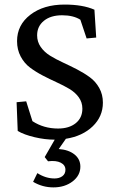

<svg xmlns="http://www.w3.org/2000/svg" viewBox="-20 -603 508 841"><path d="M219.7 8.8Q177.2 8.8 131.6 -2Q85.9 -12.7 57.6 -29.3L52.7 -155.3L94.7 -159.2L122.1 -72.3Q171.4 -40 234.4 -40Q282.7 -40 311.8 -63.5Q340.8 -86.9 340.8 -127Q340.8 -154.8 325 -176.8Q309.1 -198.7 283.9 -213.6Q258.8 -228.5 228.3 -242.4Q197.8 -256.3 167.2 -272.2Q136.7 -288.1 111.6 -306.9Q86.4 -325.7 70.6 -355.5Q54.7 -385.3 54.7 -422.9Q54.7 -493.7 112.8 -538.3Q170.9 -583 262.7 -583Q342.8 -583 393.6 -560.5L401.4 -438.5L359.4 -434.6L332 -516.6Q301.3 -536.1 252 -536.1Q202.1 -536.1 172.4 -512Q142.6 -487.8 142.6 -448.2Q142.6 -419.9 158.4 -397.2Q174.3 -374.5 199.7 -358.9Q225.1 -343.3 255.9 -329.1Q286.6 -314.9 317.4 -299.1Q348.1 -283.2 373.5 -264.6Q398.9 -246.1 414.8 -217.5Q430.7 -189 430.7 -153.3Q430.7 -92.8 386.2 -49.8Q341.8 -6.8 268.6 4.9L237.3 49.8Q279.8 52.7 305.9 73.2Q332 93.8 332 127Q332 165.5 297.9 191.7Q263.7 217.8 213.9 217.8Q166 217.8 125 193.4L143.6 155.3Q180.2 178.7 218.8 178.7Q239.7 178.7 253.2 168.7Q266.6 158.7 266.6 140.6Q266.6 120.1 246.1 109.6Q225.6 99.1 190.4 103.5L175.8 85Z"/></svg>

Font: Crimson Pro
Style: Regular
Weight: 400
Designer: Jacques Le Bailly
Foundry: Baron von Fonthausen
Version: Version 1.003